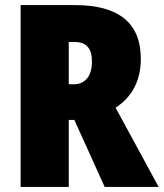

<svg xmlns="http://www.w3.org/2000/svg" viewBox="-20 -734 643 754"><path d="M533 -503Q533 -376 434 -311L603 0H391L272 -263H250V0H61V-714H274Q533 -714 533 -503ZM250 -569V-403H270Q302 -403 321.5 -425.5Q341 -448 341 -494Q341 -569 274 -569Z"/></svg>

Font: Noto Sans Display Black Narrow
Style: Regular
Weight: 900
Width: 4
Designer: Monotype Design team
Foundry: Monotype Imaging Inc.
Version: Version 1.000